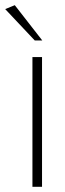

<svg xmlns="http://www.w3.org/2000/svg" viewBox="-55 -720 252 740"><path d="M107 0H70V-500H107ZM79 -564 -35 -685 2 -700 108 -564Z"/></svg>

Font: Bubbler One
Style: Regular
Weight: 400
Designer: Brenda Gallo (gbrenda1987@gmail.com)
Foundry: Brenda Gallo
Version: Version 1.003